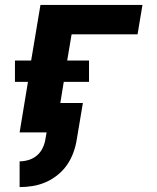

<svg xmlns="http://www.w3.org/2000/svg" viewBox="-20 -540 640 783"><path d="M60 223V118Q78 118 96.5 112.5Q115 107 130 94.5Q145 82 153.5 64.5Q162 47 165 29L170 0H60L94 -206H41V-293H107L145 -520H561L541 -400H272L254 -293H343V-206H240L226 -120H318L293 29Q289 55 279.5 81.5Q270 108 254 131.5Q238 155 215 173.5Q192 192 166.5 203Q141 214 114 218.5Q87 223 60 223Z"/></svg>

Font: Iosevka Heavy Extended Oblique
Style: Regular
Weight: 900
Width: 7
Italic angle: -9°
Monospace: yes
Designer: Belleve Invis
Foundry: Belleve Invis
Version: Version 32.5.0; ttfautohint (v1.8.4)